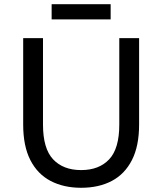

<svg xmlns="http://www.w3.org/2000/svg" viewBox="-20 -881 770 911"><path d="M365 10Q282 10 220 -22.5Q158 -55 124 -121.5Q90 -188 90 -290V-700H184V-290Q184 -176 232 -125Q280 -74 365 -74Q450 -74 498 -125Q546 -176 546 -290V-700H640V-290Q640 -188 606 -121.5Q572 -55 510.5 -22.5Q449 10 365 10ZM225 -789V-861H505V-789Z"/></svg>

Font: Golos Text
Style: Regular
Weight: 400
Designer: A.Korolkova, Vitaly Kuzmin
Foundry: ParaType Ltd
Version: Version 2.004